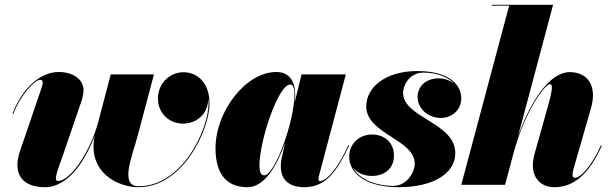

<svg xmlns="http://www.w3.org/2000/svg" viewBox="-20 -770 2560 800"><path d="M244 -128.5 317.5 -343C322.5 -357 328 -378 328 -394.5C328 -437.5 287 -470 224.5 -470C143.5 -470 70 -396 32 -296L35.5 -295C65.5 -376.5 127 -437.5 146.5 -437.5C153 -437.5 158 -435 158 -426C158 -417.5 154 -406.5 152 -400.5L63.5 -141C28.5 -39 80 10 167 10C266.5 10 337 -104.5 374.5 -204.5C343.5 -52.5 469.5 10 557 10C742 10 853 -228.5 853 -339C853 -420 807 -469 744 -469C687 -469 638 -422.5 638 -359.5C638 -297 686.5 -255 741.5 -255C796.5 -255 846.5 -291 848 -360C849 -353.5 849 -346.5 849 -339C849 -231 740 6 557.5 6C476 6 532 -122 554 -205.5L621.5 -460H441.5L386.5 -251C346 -115.5 266.5 -16 222.5 -16C201.5 -16 217 -50.5 244 -128.5Z M1210 -375C1210 -428.5 1187.5 -470 1131.5 -470C1003.5 -470 878 -305.5 878 -152.5C878 -55 916 10 1011 10C1083 10 1134.5 -80.5 1167.5 -174.5L1153.5 -110C1152 -103 1150 -92.5 1150 -76.5C1150 -25.5 1179.5 10 1248.5 10C1339 10 1384.5 -58 1435 -164L1431.5 -165C1367 -25.5 1322 -15 1313.5 -15C1309.5 -15 1307 -18 1307 -23C1307 -27.5 1307.5 -32 1309 -37.5L1421 -460H1236.5L1207.5 -342C1209.5 -356 1210 -367.5 1210 -375ZM1207 -378.5C1207 -263.5 1125 -39.5 1081 -39.5C1066 -39.5 1061 -57 1061 -79.5C1061 -184.5 1139.5 -418 1189.5 -418C1199.5 -418 1207 -405.5 1207 -378.5Z M1877 -132C1877 -260 1659.5 -278.5 1659.5 -383.5C1659.5 -417 1688 -467.5 1744 -467.5C1803 -467.5 1849 -448 1875 -419C1857.5 -434.5 1833 -443.5 1807 -443.5C1754.5 -443.5 1720 -409.5 1720 -366.5C1720 -314 1767.5 -278.5 1817 -278.5C1860.5 -278.5 1902 -309.5 1902 -360.5C1902 -412.5 1857 -474 1719 -474C1586 -474 1506 -406 1506 -327C1506 -211 1708 -190 1708 -88C1708 -47 1670.5 4.5 1620 4.5C1545 4.5 1475 -23.5 1449.5 -74C1466 -50.5 1496 -37 1530 -37C1580 -37 1621.5 -66 1621.5 -121.5C1621.5 -176 1582.5 -209.5 1530 -209.5C1473.5 -209.5 1435 -168 1435 -117.5C1435 -43 1511.5 10 1640.5 10C1787 10 1877 -48 1877 -132Z M2263 -327 2209.5 -137C2204.5 -120.5 2200 -97.5 2200 -82C2200 -29 2232.5 10 2290.5 10C2365 10 2432.5 -38 2488 -164L2484.5 -165C2446 -79.5 2399.5 -29 2375.5 -29C2369 -29 2365.5 -32.5 2365.5 -44C2365.5 -49 2367.5 -59 2369 -64L2442.5 -319.5C2468.5 -409.5 2431 -469.5 2354 -469.5C2264.5 -469.5 2185.5 -334.5 2138 -200.5L2284.5 -750H2029V-746.5H2101.5L1902 0H2084.5L2120 -133C2168 -310.5 2252 -419.5 2271 -419.5C2282 -419.5 2285 -405 2263 -327Z"/></svg>

Font: Bodoni* 48pt Fatface
Style: Italic
Weight: 900
Italic angle: -13°
Version: Version 2.3